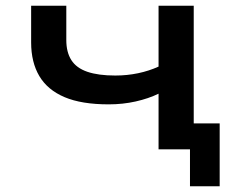

<svg xmlns="http://www.w3.org/2000/svg" viewBox="-20 -518 801 666"><path d="M639 128V0H533V-90H742V128ZM530 0V-193Q495 -176 450.5 -166Q406 -156 357 -156Q263 -156 204 -181Q145 -206 116.5 -254Q88 -302 88 -371V-498H210V-379Q210 -337 227.5 -309.5Q245 -282 283 -269Q321 -256 380 -256Q421 -256 459 -264Q497 -272 530 -287V-498H652V0Z"/></svg>

Font: Nunito Sans 7pt Expanded SemiBold
Style: Regular
Weight: 600
Width: 7
Designer: Vernon Adams
Foundry: Vernon Adams
Version: Version 3.101;gftools[0.9.27]